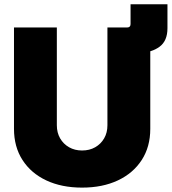

<svg xmlns="http://www.w3.org/2000/svg" viewBox="-20 -854 791 884"><path d="M474.6 -611.8V-727.5H565.4Q581.1 -727.5 581.1 -743.2V-834.5H751V-724.1Q751 -665.5 714.4 -638.7Q677.7 -611.8 625 -611.8ZM357.9 9.8Q263.7 9.8 193.1 -23.4Q122.6 -56.6 83.5 -117.4Q44.4 -178.2 44.4 -260.7V-727.5H241.7V-277.3Q241.7 -243.2 256.8 -217Q272 -190.9 298.1 -176Q324.2 -161.1 357.9 -161.1Q392.1 -161.1 418.2 -176Q444.3 -190.9 459.5 -217Q474.6 -243.2 474.6 -277.3V-727.5H671.9V-260.7Q671.9 -178.2 632.6 -117.4Q593.3 -56.6 522.7 -23.4Q452.1 9.8 357.9 9.8Z"/></svg>

Font: Inter 20pt Black
Style: Regular
Weight: 900
Version: Version 4.001;git-66647c0bb